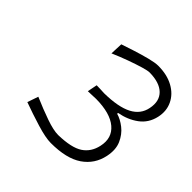

<svg xmlns="http://www.w3.org/2000/svg" viewBox="-133 -881 698 698"><g transform="rotate(45 216.0 -532.5)"><path d="M221 -295Q194 -295 146.5 -309.5Q99 -324 55.5 -340L70 -382Q115 -362.5 155 -348.5Q195 -334.5 219.5 -334.5Q286.5 -336 317 -356.2Q347.5 -376.5 356 -416Q367 -465.5 332 -495Q297 -524.5 224 -525Q213.5 -524.5 203 -524.2Q192.5 -524 183 -523.5L190.5 -561.5Q200 -561.5 210 -561Q220 -560.5 229.5 -560Q302.5 -561 340.2 -580.8Q378 -600.5 385.5 -640Q394 -682 369.8 -706Q345.5 -730 293.5 -730.5Q284.5 -730.5 261.5 -723.8Q238.5 -717 208 -706Q177.5 -695 146.5 -681.5L148.5 -730Q167.5 -736.5 197 -746Q226.5 -755.5 255 -762.8Q283.5 -770 298.5 -770Q344.5 -770 376.8 -752.2Q409 -734.5 423.2 -704.5Q437.5 -674.5 429.5 -638.5Q420.5 -598.5 389.5 -575.8Q358.5 -553 317 -545.5L316 -541Q338 -535 360 -517.8Q382 -500.5 394.2 -472.8Q406.5 -445 398.5 -406.5Q387.5 -354 344.2 -324.5Q301 -295 221 -295Z"/></g></svg>

Font: Commissioner Loud ExtraLight
Style: Italic
Weight: 200
Italic angle: -12°
Designer: Kostas Bartsokas
Foundry: Kostas Bartsokas
Version: Version 1.000; ttfautohint (v1.8.3)